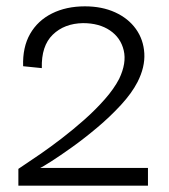

<svg xmlns="http://www.w3.org/2000/svg" viewBox="-20 -586 532 606"><path d="M38 0V-53Q39 -54 58 -66.5Q77 -79 107.5 -100Q138 -121 174.5 -149Q211 -177 246.5 -208.5Q282 -240 311 -273Q340 -306 356 -337Q380 -387 370.5 -427Q361 -467 327 -490Q293 -513 242 -513Q183 -512 146.5 -476.5Q110 -441 112 -371L53 -377Q51 -437 75 -479Q99 -521 144 -543.5Q189 -566 248 -566Q302 -566 343.5 -547Q385 -528 409 -494.5Q433 -461 435.5 -417.5Q438 -374 414 -327Q396 -292 362 -255Q328 -218 287 -183.5Q246 -149 207.5 -121.5Q169 -94 141.5 -76.5Q114 -59 107 -56H447V0Z"/></svg>

Font: Darker Grotesque Medium
Style: Regular
Weight: 500
Designer: Gabriel Lam
Foundry: TypeRant
Version: Version 1.000;gftools[0.9.28]